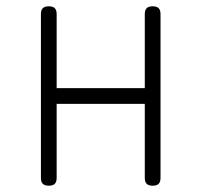

<svg xmlns="http://www.w3.org/2000/svg" viewBox="-20 -580 640 610"><path d="M135 10Q122 10 116 4Q110 -2 110 -15V-535Q110 -548 116 -554Q122 -560 135 -560Q148 -560 154 -554Q160 -548 160 -535V-300H440V-535Q440 -548 446 -554Q452 -560 465 -560Q478 -560 484 -554Q490 -548 490 -535V-15Q490 -2 484 4Q478 10 465 10Q452 10 446 4Q440 -2 440 -15V-250H160V-15Q160 -2 154 4Q148 10 135 10Z"/></svg>

Font: Maple Mono NL Thin
Style: Regular
Weight: 250
Monospace: yes
Designer: subframe7536
Version: Version 7.000